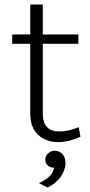

<svg xmlns="http://www.w3.org/2000/svg" viewBox="-20 -630 406 866"><path d="M243.5 11Q187.5 11 152 -21.8Q116.5 -54.5 116.5 -117V-432.5H35V-474.5H116.5V-609.5H173V-474.5H333.5V-432.5H173V-118Q173 -37 248 -37Q269.5 -37 289.2 -41.8Q309 -46.5 335 -56L343 -13.5Q289.5 11 243.5 11ZM195 216 155.5 196Q183.5 183 201.2 167Q219 151 224.5 126.5Q206.5 126.5 195.5 116.5Q184.5 106.5 184.5 90.5Q184.5 73.5 197 61.8Q209.5 50 226.5 50Q247.5 50 261.5 65Q275.5 80 275.5 106Q275.5 134 255.5 164.5Q235.5 195 195 216Z"/></svg>

Font: Betina Sans Light
Style: Regular
Weight: 300
Designer: Jonathan Pinhorn (font) & Cristiano Sobral (main changes)
Version: Version 2.001;October 6, 2020;FontCreator 13.0.0.2681 64-bit